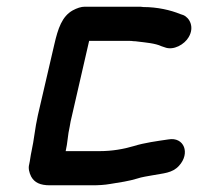

<svg xmlns="http://www.w3.org/2000/svg" viewBox="-20 -531 605 573"><path d="M188 -153C189 -162 192 -174 195 -187L246 -409H364C369 -409 374 -409 379 -408C382 -408 386 -408 391 -407C415 -404 443 -402 462 -393L471 -390C498 -379 531 -399 543 -420C561 -450 546 -478 527 -486L518 -489C489 -501 449 -510 408 -510C403 -511 397 -511 390 -511H233C222 -511 210 -507 197 -500C165 -482 153 -446 142 -398L93 -187C84 -147 82 -115 74 -79C71 -66 70 -53 67 -40C64 -29 67 -16 73 -4C83 14 100 22 129 22H255C274 22 292 21 309 18C335 14 367 9 389 2C404 -3 420 -5 436 -8C467 -14 494 -14 514 -36C549 -74 529 -123 483 -115C449 -110 411 -105 379 -95C349 -86 314 -80 278 -80H176C182 -105 182 -128 188 -153Z"/></svg>

Font: Electronic
Style: UltBlkIt
Weight: 500
Version: Version 1.011